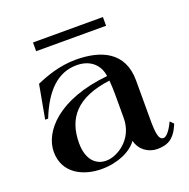

<svg xmlns="http://www.w3.org/2000/svg" viewBox="-122 -778 896 911"><g transform="rotate(-20 326.5 -322.5)"><path d="M241 15C323 15 392 -17 423 -61C435 -12 477 16 522 16C573 16 609 -1 637 -70L620 -87C600 -45 581 -23 566 -23C542 -24 537 -58 537 -127V-324C537 -470 427 -515 301 -515C219 -515 147 -488 99 -467L68 -297H83C133 -423 202 -489 296 -489C358 -489 406 -456 415 -391C160 -366 54 -240 54 -139C54 -30 149 15 241 15ZM274 -15C224 -15 181 -52 181 -137C181 -264 248 -345 418 -367C420 -347 421 -313 421 -296V-177C421 -68 328 -14 274 -15ZM139 -661V-617H492V-661Z"/></g></svg>

Font: Sprat Medium
Style: Regular
Weight: 500
Designer: Ethan Nakache
Foundry: Collletttivo
Version: Version 2.000;Glyphs 3.2 (3217)